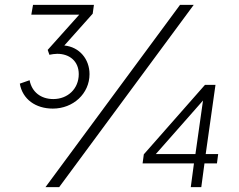

<svg xmlns="http://www.w3.org/2000/svg" viewBox="-20 -765 977 785"><path d="M196 -321C279 -321 346 -382 346 -462C346 -523 305 -573 243 -579L359 -709L364 -745H115L108 -705H304L175 -561L182 -541C191 -543 204 -545 214 -545C264 -545 302 -515 302 -462C302 -402 257 -360 198 -360C147 -360 110 -389 101 -437L61 -423C72 -359 126 -321 196 -321ZM166 0H222L772 -745H716ZM563 -97H773L760 0H803L816 -97H867L872 -135H821L861 -418H818L568 -134ZM617 -135 810 -354 779 -135Z"/></svg>

Font: Mluvka ExtraLight
Style: Italic
Weight: 200
Italic angle: -8°
Designer: Modified by Jiří Krblich, Original typeface by Gumpita Rahayu
Foundry: Gumpita Rahayu & Jiří Krblich
Version: Version 2.000;Glyphs 3.1.1 (3134)